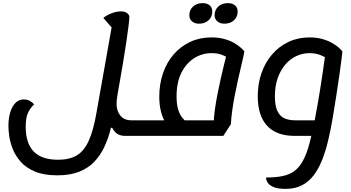

<svg xmlns="http://www.w3.org/2000/svg" viewBox="-20 -847 2252 1232"><path d="M783 25Q745 25 722.5 4Q700 -17 692 -51L734 -27H637L741 -282Q736 -253 732 -226.5Q728 -200 728 -181Q728 -135 752.5 -105Q777 -75 823 -75H867L851 25ZM348 278Q261 278 203.5 253.5Q146 229 112 190Q78 151 61 107Q44 63 39 24Q34 -15 34 -39Q34 -87 45.5 -125.5Q57 -164 79 -186.5Q101 -209 132 -209Q156 -209 173.5 -198.5Q191 -188 199 -177Q175 -155 160 -124Q145 -93 145 -33Q145 72 196 125Q247 178 353 178Q425 178 472 150.5Q519 123 549.5 56Q580 -11 600 -129L701 -698L704 -662L643 -732Q666 -751 698 -762.5Q730 -774 755 -774Q783 -774 796.5 -762Q810 -750 810 -741Q810 -722 804.5 -677.5Q799 -633 790 -573.5Q781 -514 770 -447.5Q759 -381 747.5 -316.5Q736 -252 726.5 -198Q717 -144 710 -111Q700 -56 685 -1Q670 54 645.5 104Q621 154 582.5 193.5Q544 233 486.5 255.5Q429 278 348 278ZM851 25 868 -75Q879 -75 881 -62Q883 -49 879 -25Q875 -3 868.5 11Q862 25 851 25Z M852 25 868 -75H1071L1048 -50Q1025 -85 1013.5 -129Q1002 -173 1002 -226Q1002 -309 1026.5 -379Q1051 -449 1096 -500Q1141 -551 1202 -579Q1263 -607 1336 -607Q1382 -607 1418.5 -597Q1455 -587 1481 -572Q1507 -557 1524 -542Q1541 -527 1548 -517Q1548 -512 1542 -485.5Q1536 -459 1526.5 -418.5Q1517 -378 1506 -329.5Q1495 -281 1485.5 -230.5Q1476 -180 1469.5 -133.5Q1463 -87 1462 -51L1413 25ZM1351 -55Q1352 -95 1359 -145Q1366 -195 1376.5 -248Q1387 -301 1398 -349.5Q1409 -398 1418.5 -436Q1428 -474 1433 -493L1434 -480Q1425 -488 1399 -497Q1373 -506 1337 -506Q1278 -506 1227 -474.5Q1176 -443 1144.5 -381Q1113 -319 1113 -229Q1113 -175 1124 -142Q1135 -109 1149 -92.5Q1163 -76 1171 -68L1140 -75H1382ZM852 25Q841 25 838.5 12Q836 -1 840 -25Q845 -48 851 -61.5Q857 -75 868 -75ZM1420 -695Q1392 -695 1374.5 -710Q1357 -725 1357 -748Q1357 -784 1381 -805.5Q1405 -827 1442 -827Q1471 -827 1488 -812.5Q1505 -798 1505 -773Q1505 -739 1481.5 -717Q1458 -695 1420 -695ZM1257 -695Q1229 -695 1212 -710Q1195 -725 1195 -748Q1195 -784 1219 -805.5Q1243 -827 1280 -827Q1309 -827 1325.5 -812.5Q1342 -798 1342 -773Q1342 -739 1318.5 -717Q1295 -695 1257 -695Z M1812 365Q1765 365 1737.5 354Q1710 343 1698.5 326Q1687 309 1687 292Q1748 292 1792 283Q1836 274 1867.5 251.5Q1899 229 1922.5 187Q1946 145 1964 80Q1982 15 2000 -79Q2009 -125 2017.5 -174Q2026 -223 2034 -272Q2042 -321 2048.5 -366.5Q2055 -412 2060.5 -450Q2066 -488 2070 -514L2081 -472Q2068 -480 2037.5 -493Q2007 -506 1965 -506Q1922 -506 1882 -487.5Q1842 -469 1811 -433Q1780 -397 1762 -346Q1744 -295 1744 -229Q1744 -171 1759 -137Q1774 -103 1803 -89Q1832 -75 1874 -75H2023V25H1871Q1754 25 1694 -40Q1634 -105 1634 -229Q1634 -310 1658 -378.5Q1682 -447 1726.5 -498.5Q1771 -550 1832 -578.5Q1893 -607 1966 -607Q2011 -607 2047 -597Q2083 -587 2109.5 -572Q2136 -557 2153 -542Q2170 -527 2177 -517Q2177 -511 2172 -470.5Q2167 -430 2158 -368Q2149 -306 2138 -233.5Q2127 -161 2115 -91Q2102 -15 2086 53Q2070 121 2047.5 178Q2025 235 1993.5 277Q1962 319 1917.5 342Q1873 365 1812 365Z"/></svg>

Font: Lemonada
Style: Regular
Weight: 400
Designer: Mohamed Gaber (Arabic), Eduardo Tunni (Latin)
Foundry: Kief Type Foundry
Version: Version 4.005